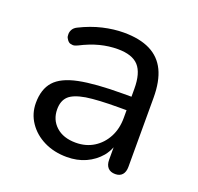

<svg xmlns="http://www.w3.org/2000/svg" viewBox="-96 -598 730 709"><g transform="rotate(20 269.5 -243.0)"><path d="M234 9Q184 9 144.5 -10.5Q105 -30 82 -64Q59 -98 59 -140Q59 -194 86.5 -225Q114 -256 177.5 -269Q241 -282 351 -282H383V-313Q383 -375 358 -402.5Q333 -430 276 -430Q241 -430 206 -421Q171 -412 132 -392Q122 -387 114 -387Q111 -387 104.5 -388.5Q98 -390 92 -398Q86 -406 85.5 -412Q85 -418 85 -420Q85 -429 90 -438Q95 -447 107 -453Q151 -475 194 -485Q237 -495 276 -495Q339 -495 380 -474.5Q421 -454 441 -412.5Q461 -371 461 -306V-35Q461 -15 451.5 -4Q442 7 424 7Q405 7 395 -4Q385 -15 385 -35V-84Q377 -64 364 -48Q341 -21 308 -6Q275 9 234 9ZM225 -222Q178 -214 159.5 -196Q141 -178 141 -145Q141 -104 169.5 -78Q198 -52 247 -52Q287 -52 317.5 -71Q348 -90 365.5 -123Q383 -156 383 -199V-229H352Q271 -229 225 -222Z"/></g></svg>

Font: Nunito
Style: Regular
Weight: 400
Designer: Vernon Adams
Foundry: Vernon Adams
Version: Version 3.602